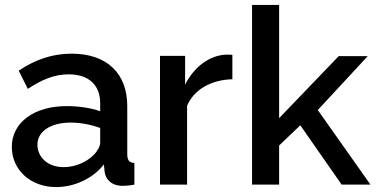

<svg xmlns="http://www.w3.org/2000/svg" viewBox="-20 -750 1526 780"><path d="M28 -153C28 -61 103 10 208 10C280 10 356 -23 402 -82L405 -52C409 -22 432 5 479 5C490 5 505 4 526 0V-88C505 -89 497 -99 497 -124V-319C497 -455 411 -532 271 -532C194 -532 125 -509 56 -463L93 -389C151 -427 201 -448 259 -448C341 -448 387 -404 387 -331V-298C349 -312 297 -319 251 -319C119 -319 28 -253 28 -153ZM361 -121C333 -92 286 -71 239 -71C169 -71 132 -116 132 -162C132 -217 187 -252 267 -252C306 -252 350 -244 387 -230V-170C387 -157 377 -137 361 -121Z M924 -428V-527C917 -528 909 -528 896 -528C830 -524 768 -478 732 -406V-523H630V0H740V-320C768 -387 839 -426 924 -428Z M1368 0H1485L1271 -303L1474 -522H1356L1114 -270V-730H1004V0H1114V-159L1200 -241Z"/></svg>

Font: FIGSv2-sans-serif SemiBold
Style: Regular
Weight: 600
Designer: Matt McInerney, Pablo Impallari, Rodrigo Fuenzalida,Mirko Velimirovic
Foundry: Matt McInerney, Pablo Impallari, Rodrigo Fuenzalida
Version: Version 4.021;hotconv 1.0.109;makeotfexe 2.5.65596